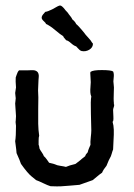

<svg xmlns="http://www.w3.org/2000/svg" viewBox="-20 -684 487 696"><path d="M215 -650Q216 -648 221.5 -642.5Q227 -637 229 -633Q240 -620 242 -614Q253 -605 256 -597Q261 -593 266 -587.5Q271 -582 277 -575Q283 -568 286 -564Q289 -559 299.5 -548Q310 -537 314 -529Q315 -529 315.5 -527.5Q316 -526 317 -526Q317 -512 304 -504Q291 -496 276 -499Q272 -500 268.5 -503Q265 -506 261.5 -510Q258 -514 256 -516Q248 -518 237.5 -527.5Q227 -537 220 -538Q219 -540 214.5 -544.5Q210 -549 209 -553Q200 -558 180.5 -574.5Q161 -591 147 -597Q146 -601 139 -607Q132 -613 131 -619Q131 -624 133.5 -628Q136 -632 139.5 -635.5Q143 -639 144 -641Q153 -642 169 -650Q194 -665 198 -664Q204 -664 215 -650ZM49 -429H79Q83 -429 91.5 -429.5Q100 -430 105 -429Q110 -428 114 -425Q118 -422 119.5 -416.5Q121 -411 120.5 -406Q120 -401 119.5 -393Q119 -385 119 -381Q117 -357 119 -331Q119 -316 118.5 -287.5Q118 -259 118.5 -235.5Q119 -212 122 -192Q120 -187 120 -174.5Q120 -162 120 -159Q121 -158 121.5 -155.5Q122 -153 122.5 -150Q123 -147 123 -146Q125 -141 131 -132.5Q137 -124 139 -118Q144 -114 150 -105.5Q156 -97 158 -94Q174 -91 188 -85Q191 -84 198 -83Q205 -82 210 -81Q215 -80 219 -79Q230 -84 254 -90Q256 -91 272 -104Q274 -106 277 -108.5Q280 -111 283.5 -113.5Q287 -116 289 -118Q290 -124 298 -132Q299 -138 303 -147.5Q307 -157 308 -159Q307 -168 309 -185.5Q311 -203 311 -211Q311 -225 309.5 -273Q308 -321 311 -334Q308 -341 307.5 -349.5Q307 -358 308 -369.5Q309 -381 309 -386L308 -405Q306 -424 309 -424Q318 -430 349 -430Q382 -430 390 -425Q392 -421 392.5 -415Q393 -409 392 -401Q391 -393 391 -389Q391 -386 392 -378.5Q393 -371 393 -367Q393 -361 392.5 -349Q392 -337 392 -327Q392 -317 393 -309Q392 -307 393 -306Q394 -305 394 -304Q394 -300 392 -294.5Q390 -289 390 -285Q390 -282 391 -262.5Q392 -243 388 -243Q392 -230 392.5 -213.5Q393 -197 391.5 -174.5Q390 -152 390 -142Q388 -138 385 -127Q382 -116 379 -112Q376 -108 366 -83Q355 -70 350 -58Q347 -57 316 -31Q275 -16 268 -14Q256 -13 233 -11Q210 -9 199.5 -8.5Q189 -8 163 -9Q153 -12 136.5 -20Q120 -28 111 -31L95 -44Q80 -56 56 -90Q53 -100 40 -129Q40 -135 35 -172Q38 -189 38 -228Q38 -230 37 -236.5Q36 -243 37 -246Q37 -249 37.5 -254.5Q38 -260 38 -263Q38 -271 36.5 -286Q35 -301 35 -309Q35 -312 36 -318Q37 -324 37 -328Q37 -331 36 -337Q35 -343 35 -347Q35 -350 36.5 -357Q38 -364 38 -367Q36 -391 37 -403Q38 -406 40 -412Q42 -418 44 -422Q46 -426 49 -429Z"/></svg>

Font: FuturaRenner
Style: Regular
Weight: 400
Designer: Bastien Sozeau
Foundry: NBR — Bastien Sozeau
Version: Version 2.001;PS 002.001;hotconv 1.0.88;makeotf.lib2.5.64775